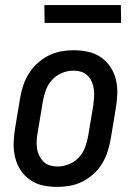

<svg xmlns="http://www.w3.org/2000/svg" viewBox="-20 -725 540 753"><path d="M204 8Q175 8 147.5 2Q120 -4 98 -19.5Q76 -35 61 -57.5Q46 -80 39.5 -107Q33 -134 33.5 -163Q34 -192 39 -221L59 -341Q63 -365 71 -389.5Q79 -414 93 -436.5Q107 -459 127 -477Q147 -495 170.5 -507Q194 -519 219 -523.5Q244 -528 269 -528Q298 -528 325.5 -522Q353 -516 375.5 -500.5Q398 -485 413 -462.5Q428 -440 434.5 -413Q441 -386 440 -357Q439 -328 434 -299L414 -179Q410 -155 402 -130.5Q394 -106 380.5 -83.5Q367 -61 347 -43Q327 -25 303.5 -13Q280 -1 254.5 3.5Q229 8 204 8ZM206 -72Q228 -72 250.5 -81Q273 -90 289.5 -108Q306 -126 314 -148Q322 -170 326 -193L346 -313Q348 -328 349 -344Q350 -360 348 -375.5Q346 -391 340 -404.5Q334 -418 323.5 -428.5Q313 -439 298.5 -443.5Q284 -448 268 -448Q246 -448 223.5 -439Q201 -430 184.5 -412Q168 -394 160 -372Q152 -350 148 -327L128 -207Q125 -192 124 -176Q123 -160 125 -144.5Q127 -129 133.5 -115.5Q140 -102 150 -91.5Q160 -81 175 -76.5Q190 -72 206 -72ZM155 -635 154 -705H454L455 -635Z"/></svg>

Font: Iosevka Curly Slab Medium
Style: Italic
Weight: 500
Italic angle: -9°
Monospace: yes
Designer: Belleve Invis
Foundry: Belleve Invis
Version: Version 22.1.2; ttfautohint (v1.8.4)